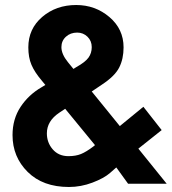

<svg xmlns="http://www.w3.org/2000/svg" viewBox="-20 -733 685 766"><path d="M255 13Q151 13 90.5 -47Q30 -107 30 -194Q30 -258 62 -306.5Q94 -355 146 -385L161 -394L147 -411Q118 -445 105.5 -474.5Q93 -504 93 -544Q93 -618 148.5 -665.5Q204 -713 284 -713Q360 -713 416.5 -665Q473 -617 473 -544Q473 -498 455.5 -463.5Q438 -429 386 -395L346 -368L458 -230L552 -307L625 -214L532 -140L645 0H491L444 -65L419 -43Q395 -22 349 -4.5Q303 13 255 13ZM251 -485 273 -458 284 -465Q320 -485 333 -503Q346 -521 346 -545Q346 -570 329 -586.5Q312 -603 288 -603Q261 -603 243 -586.5Q225 -570 225 -545Q225 -517 251 -485ZM167 -201Q167 -164 190.5 -137Q214 -110 253 -110Q282 -110 303 -118.5Q324 -127 353 -149L359 -154L240 -299L216 -283Q167 -250 167 -201Z"/></svg>

Font: Cal Sans
Style: Regular
Weight: 400
Designer: Designer Mark Davis DBA MarkFonts
Foundry: Designer Mark Davis DBA MarkFonts
Version: Version 1.000